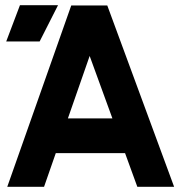

<svg xmlns="http://www.w3.org/2000/svg" viewBox="-20 -721 700 741"><path d="M4 -561H133L204 -701H57ZM510 0H652L394 -700H255ZM8 0H150L394 -700H255ZM105 -130H551V-264H105Z"/></svg>

Font: Unageo
Style: Bold
Weight: 700
Designer: Richard Sepsi
Foundry: Richard Sepsi
Version: Version 2.000